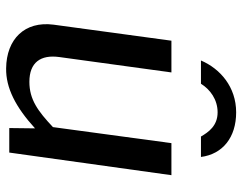

<svg xmlns="http://www.w3.org/2000/svg" viewBox="-100 -662 772 611"><g transform="rotate(90 285.5 -357.0)"><path d="M173 -611H247C265 -640 297 -664 338 -664C381 -664 401 -635 415 -611H480C471 -680 418 -723 338 -723C257 -723 199 -672 173 -611ZM198 9C260 10 321 -21 389 -83L388 -1H466L538 -517H436L385 -140C334 -92 297 -65 241 -65C179 -65 154 -101 162 -160L211 -517H110L59 -142C47 -50 105 8 198 9Z"/></g></svg>

Font: United Sans Medium
Style: Italic
Weight: 500
Italic angle: -8°
Designer: Pablo Impallari, Rodrigo Fuenzalida (Modified by Dan O. Williams)
Version: Version 1.000;PS 001.000;hotconv 1.0.88;makeotf.lib2.5.64775